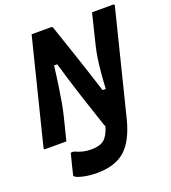

<svg xmlns="http://www.w3.org/2000/svg" viewBox="-166 -822 1062 1194"><g transform="rotate(-20 365.0 -225.0)"><path d="M157 0H18Q6 0 10 -11Q47 -158 83.5 -305.5Q120 -453 157 -600Q163 -625 169.5 -650Q176 -675 182 -700H308Q317 -700 319.5 -697Q322 -694 327 -678Q355 -596 392.5 -484.5Q430 -373 478 -223H499Q503 -296 508 -345Q513 -394 518.5 -428.5Q524 -463 531 -492Q538 -521 546 -554Q555 -591 564 -627Q573 -663 582 -700H721Q733 -700 729 -689Q692 -542 655.5 -394.5Q619 -247 582 -100Q576 -75 569.5 -50Q563 -25 557 0Q523 133 456.5 191.5Q390 250 270 250Q224 250 181.5 241Q139 232 126 219Q123 216 125 211Q133 177 141.5 143Q150 109 159 75H179Q208 88 232.5 94Q257 100 288 100Q343 100 372 76.5Q401 53 418 -6Q415 -10 411 -21Q375 -127 338 -241.5Q301 -356 268 -470H247Q237 -388 228.5 -332Q220 -276 213 -236Q206 -196 198 -163Q188 -123 178 -82Q168 -41 157 0Z"/></g></svg>

Font: Recursive Sn Lnr St XBd
Style: Italic
Weight: 800
Italic angle: -15°
Version: Version 1.079;hotconv 1.0.112;makeotfexe 2.5.65598; ttfautoh